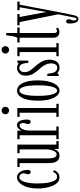

<svg xmlns="http://www.w3.org/2000/svg" viewBox="689 -1452 1014 2432"><g transform="rotate(-90 1196.0 -236.0)"><path d="M163 10Q128 10 102 -13.5Q76 -37 58.8 -76.8Q41.5 -116.5 33 -165.8Q24.5 -215 24.5 -266.5Q24.5 -331 36.8 -379.8Q49 -428.5 69.2 -461.2Q89.5 -494 114.2 -510.8Q139 -527.5 164 -527.5Q196 -527.5 217.2 -508.5Q238.5 -489.5 249.2 -459.8Q260 -430 260 -397Q260 -376.5 253 -365.2Q246 -354 232.5 -354Q219 -354 211.8 -364.2Q204.5 -374.5 204.5 -390Q204.5 -401 207.5 -407.5Q210.5 -414 213.5 -421Q216.5 -428 216.5 -439.5Q216.5 -467 202.5 -482.2Q188.5 -497.5 166.5 -497.5Q145.5 -497.5 130.5 -477.5Q115.5 -457.5 106 -424.5Q96.5 -391.5 92.2 -351Q88 -310.5 88 -269.5Q88 -228.5 91.8 -185Q95.5 -141.5 104.8 -104.2Q114 -67 129.8 -43.8Q145.5 -20.5 170 -20.5Q197 -20.5 212 -35.5Q227 -50.5 234.5 -73L256.5 -55Q248 -33 225.2 -11.5Q202.5 10 163 10Z M441.5 11Q416 11 394.2 -0.2Q372.5 -11.5 359.2 -42.2Q346 -73 346 -132.5V-494.5H296V-523H406V-137.5Q406 -92 412.5 -67.8Q419 -43.5 430.2 -34.5Q441.5 -25.5 455.5 -25.5Q476.5 -25.5 491 -46Q505.5 -66.5 512.8 -98.5Q520 -130.5 520 -165V-494.5H471.5V-523H580V-29H625.5V0H526L524 -62.5Q521.5 -47 511.8 -30Q502 -13 484.8 -1Q467.5 11 441.5 11Z M649 0V-29H699V-494.5H649V-523.5H756L758 -471Q759 -476.5 767.8 -490.2Q776.5 -504 792 -515.8Q807.5 -527.5 829.5 -527.5Q853.5 -527.5 868.5 -510.5Q883.5 -493.5 890.5 -464.8Q897.5 -436 897.5 -400.5Q897.5 -377.5 890.2 -365.8Q883 -354 869 -354Q856.5 -354 849 -364Q841.5 -374 841.5 -392.5Q841.5 -403.5 844.8 -410.8Q848 -418 851 -426.2Q854 -434.5 854 -448Q854 -472.5 845.2 -483.5Q836.5 -494.5 823 -494.5Q803.5 -494.5 789 -477.2Q774.5 -460 766.8 -434Q759 -408 759 -381.5V-29H810.5V0Z M932 0V-29H984V-494.5H932V-523.5H1044V-29H1097V0ZM1013 -627.5Q992.5 -627.5 978.5 -641.5Q964.5 -655.5 964.5 -675Q964.5 -695 978.5 -709Q992.5 -723 1013 -723Q1032 -723 1045.8 -709Q1059.5 -695 1059.5 -675Q1059.5 -655.5 1045.8 -641.5Q1032 -627.5 1013 -627.5Z M1265 11Q1238 11 1214.8 -7.2Q1191.5 -25.5 1173.8 -60.8Q1156 -96 1146.2 -147Q1136.5 -198 1136.5 -263.5Q1136.5 -335 1147 -385.2Q1157.5 -435.5 1175.5 -467Q1193.5 -498.5 1216.5 -513Q1239.5 -527.5 1265 -527.5Q1290 -527.5 1313 -513Q1336 -498.5 1354.2 -467Q1372.5 -435.5 1383.2 -385.2Q1394 -335 1394 -263.5Q1394 -198 1384 -147Q1374 -96 1356.2 -60.8Q1338.5 -25.5 1315 -7.2Q1291.5 11 1265 11ZM1265 -19Q1294 -19 1312.5 -79.2Q1331 -139.5 1331 -263.5Q1331 -386 1312.5 -442Q1294 -498 1265 -498Q1235.5 -498 1216.8 -442Q1198 -386 1198 -263.5Q1198 -139.5 1216.8 -79.2Q1235.5 -19 1265 -19Z M1556.5 11Q1531.5 11 1518 4.5Q1504.5 -2 1497 -8.2Q1489.5 -14.5 1483 -14.5Q1477.5 -14.5 1475.2 -10.5Q1473 -6.5 1473 0H1449V-143.5H1477.5Q1480 -112.5 1485.2 -89Q1490.5 -65.5 1499.8 -49.8Q1509 -34 1522.8 -26Q1536.5 -18 1555 -18Q1575 -18 1586.8 -29.5Q1598.5 -41 1603.8 -58.5Q1609 -76 1609 -93.5Q1609 -119.5 1601.5 -143.8Q1594 -168 1578 -192.8Q1562 -217.5 1536 -245.5Q1502 -283 1477.8 -322.5Q1453.5 -362 1453.5 -418Q1453.5 -454 1467.2 -478.5Q1481 -503 1503 -515.2Q1525 -527.5 1549.5 -527.5Q1569 -527.5 1580.8 -523Q1592.5 -518.5 1599.8 -513.8Q1607 -509 1611.5 -509Q1615.5 -509 1617.2 -512.8Q1619 -516.5 1619.5 -523.5H1644.5V-384.5H1616Q1614 -415 1609.5 -436.8Q1605 -458.5 1596.8 -472Q1588.5 -485.5 1577.2 -492Q1566 -498.5 1550.5 -498.5Q1526 -498.5 1512.2 -480.2Q1498.5 -462 1498.5 -431.5Q1498.5 -397 1516.2 -367.2Q1534 -337.5 1568.5 -300Q1597 -268.5 1616.8 -239.2Q1636.5 -210 1646.5 -180.2Q1656.5 -150.5 1656.5 -116.5Q1656.5 -79 1644.8 -50.2Q1633 -21.5 1610.5 -5.2Q1588 11 1556.5 11Z M1700.5 0V-29H1752.5V-494.5H1700.5V-523.5H1812.5V-29H1865.5V0ZM1781.5 -627.5Q1761 -627.5 1747 -641.5Q1733 -655.5 1733 -675Q1733 -695 1747 -709Q1761 -723 1781.5 -723Q1800.5 -723 1814.2 -709Q1828 -695 1828 -675Q1828 -655.5 1814.2 -641.5Q1800.5 -627.5 1781.5 -627.5Z M2007 9Q1989 9 1972.2 2.5Q1955.5 -4 1944.8 -22Q1934 -40 1934 -75V-494.5H1874.5V-523.5H1934Q1941.5 -536 1947.8 -559.2Q1954 -582.5 1958.2 -610.5Q1962.5 -638.5 1964 -664.5H1994V-523.5H2064V-494.5H1994V-55Q1994 -34.5 2002.2 -27.8Q2010.5 -21 2018.5 -21Q2029 -21 2036.5 -25.5Q2044 -30 2047.5 -34.5L2064.5 -12Q2056 -3.5 2041 2.8Q2026 9 2007 9Z M2169.5 251Q2150 251 2137.8 236Q2125.5 221 2119.8 195.5Q2114 170 2114 137.5Q2114 116.5 2121 105.2Q2128 94 2141 94Q2154.5 94 2161.2 104.2Q2168 114.5 2168 130.5Q2168 143 2164.2 151.8Q2160.5 160.5 2156.8 168.8Q2153 177 2153 189Q2153 203 2157.2 215Q2161.5 227 2171 227Q2177.5 227 2182 219.5Q2186.5 212 2189.8 198.8Q2193 185.5 2196 168.5L2230.5 -7L2132.5 -494.5H2091.5V-523.5H2234V-494.5H2196.5L2260 -156L2320 -494.5H2283V-523.5H2391.5V-494.5H2352.5L2258 3.5L2223 176.5Q2218.5 200 2211.8 216.8Q2205 233.5 2195 242.2Q2185 251 2169.5 251Z"/></g></svg>

Font: Imbue 24pt Light
Style: Regular
Weight: 300
Designer: Tyler Finck
Foundry: Etcetera Type Company
Version: Version 1.102